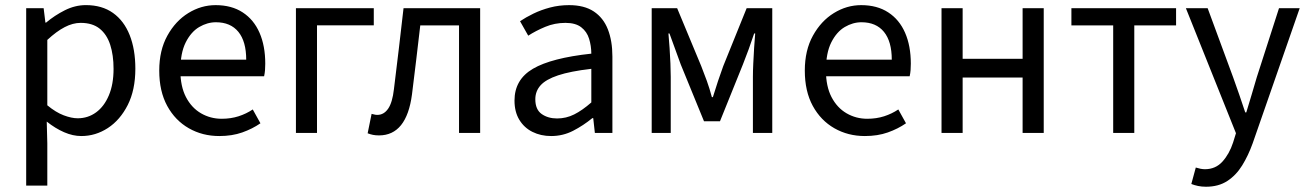

<svg xmlns="http://www.w3.org/2000/svg" viewBox="-20 -518 5095 748"><path d="M82 205.1V-486.1H150L156.9 -430H159.6Q192.7 -457.9 232.6 -478Q272.6 -498.1 314.6 -498.1Q377.4 -498.1 420.3 -467.5Q463.1 -437 485.2 -381.3Q507.3 -325.5 507.3 -250.4Q507.3 -167.6 477.7 -109Q448 -50.4 400.2 -19.2Q352.3 12 296.8 12Q263.9 12 229.7 -2.9Q195.5 -17.8 162.1 -44.3L164.3 40.5V205.1ZM282.6 -57.2Q322.8 -57.2 354.4 -80.3Q385.9 -103.3 404.1 -146.5Q422.4 -189.7 422.4 -249.7Q422.4 -303.3 409.3 -343.7Q396.2 -384 368.1 -406.5Q340 -428.9 294.2 -428.9Q263.8 -428.9 232 -412.3Q200.2 -395.8 164.3 -362.5V-107.8Q197.6 -80.2 228.3 -68.7Q259 -57.2 282.6 -57.2Z M834.4 12Q768.8 12 715.7 -18.3Q662.5 -48.6 631.4 -105.5Q600.4 -162.5 600.4 -242.9Q600.4 -322.1 632.1 -379.2Q663.7 -436.4 713.8 -467.2Q763.8 -498 819.9 -498Q882.3 -498 925.5 -469.7Q968.8 -441.5 991.1 -390.3Q1013.4 -339.2 1013.4 -270Q1013.4 -257.5 1012.5 -245.2Q1011.6 -232.9 1008.9 -220.8H659.3V-285.6H939.2Q939.2 -356.4 908.7 -393.9Q878.1 -431.3 821.1 -431.3Q787.7 -431.3 756 -412.7Q724.3 -394 703.5 -352.8Q682.7 -311.5 682.7 -243.7Q682.7 -181.8 704.4 -139.9Q726.2 -98 763.1 -76.6Q799.9 -55.3 843.7 -55.3Q879.2 -55.3 909.4 -65Q939.7 -74.8 964.7 -91.6L994.6 -37.7Q963.3 -16 923.7 -2Q884.1 12 834.4 12Z M1132.9 0V-486H1436.2V-419.3H1215V0Z M1456.5 9.5Q1443.2 9.5 1433 7.4Q1422.9 5.4 1412.3 1.3L1427.7 -74.4Q1433 -73.4 1438.3 -71.9Q1443.5 -70.4 1449.9 -70.4Q1475.5 -70.4 1492.1 -94.5Q1508.8 -118.6 1514.7 -170.7Q1524.7 -249.2 1533.8 -328.2Q1542.8 -407.1 1552.1 -486.1H1850.6V0H1768.3V-419.1H1617.3Q1609.4 -352.4 1601.5 -284.8Q1593.6 -217.2 1585 -150.1Q1574.5 -70.5 1542.4 -30.5Q1510.2 9.5 1456.5 9.5Z M2127.3 12Q2086.6 12 2054.2 -4.3Q2021.8 -20.5 2003.1 -51.5Q1984.4 -82.4 1984.4 -126.2Q1984.4 -208 2056.4 -250.2Q2128.4 -292.3 2283.7 -309Q2283.5 -339.5 2275 -367Q2266.5 -394.6 2244.5 -411.7Q2222.4 -428.9 2182.9 -428.9Q2141.1 -428.9 2104.1 -413.4Q2067 -397.9 2037.9 -379L2006 -435.4Q2028.3 -450.4 2058 -464.9Q2087.7 -479.4 2122.9 -488.7Q2158.1 -498 2197.1 -498Q2256.2 -498 2293.4 -473.3Q2330.6 -448.6 2348.2 -403.6Q2365.8 -358.6 2365.8 -297.7V0H2297.5L2291.1 -57.9H2287.8Q2252.7 -29.1 2212.8 -8.5Q2172.9 12 2127.3 12ZM2150.2 -56.5Q2185.6 -56.5 2217.1 -72.3Q2248.6 -88.1 2283.7 -118.9V-249.9Q2202 -240.4 2154.3 -224.5Q2106.6 -208.6 2086 -185.6Q2065.5 -162.7 2065.5 -131.5Q2065.5 -91.2 2090.3 -73.8Q2115.1 -56.5 2150.2 -56.5Z M2518.9 0V-486H2618.1L2711.9 -260.4Q2723.2 -231.9 2733.8 -202.7Q2744.3 -173.6 2753.3 -139.7H2757.3Q2767.6 -173.6 2777.4 -202.7Q2787.2 -231.9 2797.6 -260.4L2888.8 -486H2988.6V0H2913.2V-218.4Q2913.2 -240.7 2914.6 -270.3Q2916 -299.9 2917.9 -331Q2919.9 -362.2 2922.1 -387.7H2918.1Q2908.1 -357.1 2896.7 -326Q2885.3 -294.8 2874.3 -267.1L2784.9 -45.5H2722.7L2632 -267.1Q2622 -294.8 2610.6 -326Q2599.1 -357.1 2588.1 -387.7H2584.1Q2586.4 -362.2 2588.6 -331Q2590.8 -299.9 2591.9 -270.3Q2593.1 -240.7 2593.1 -218.4V0Z M3349.4 12Q3283.8 12 3230.7 -18.3Q3177.5 -48.6 3146.4 -105.5Q3115.4 -162.5 3115.4 -242.9Q3115.4 -322.1 3147.1 -379.2Q3178.7 -436.4 3228.8 -467.2Q3278.8 -498 3334.9 -498Q3397.3 -498 3440.5 -469.7Q3483.8 -441.5 3506.1 -390.3Q3528.4 -339.2 3528.4 -270Q3528.4 -257.5 3527.5 -245.2Q3526.6 -232.9 3523.9 -220.8H3174.3V-285.6H3454.2Q3454.2 -356.4 3423.7 -393.9Q3393.1 -431.3 3336.1 -431.3Q3302.7 -431.3 3271 -412.7Q3239.3 -394 3218.5 -352.8Q3197.7 -311.5 3197.7 -243.7Q3197.7 -181.8 3219.4 -139.9Q3241.2 -98 3278.1 -76.6Q3314.9 -55.3 3358.7 -55.3Q3394.2 -55.3 3424.4 -65Q3454.7 -74.8 3479.7 -91.6L3509.6 -37.7Q3478.3 -16 3438.7 -2Q3399.1 12 3349.4 12Z M3648 0V-486.1H3730.3V-288.8H3963.9V-486.1H4046.2V0H3963.9V-215.9H3730.3V0Z M4316.8 0V-419.1H4154V-486.1H4561.8V-419.1H4399V0Z M4678.3 209.5Q4661.5 209.5 4647.3 206.5Q4633.2 203.5 4621.2 198.8L4638.6 134.7Q4648.1 137.7 4657.1 139.5Q4666.1 141.2 4674.4 141.2Q4715.7 141.2 4742.6 111.4Q4769.4 81.6 4784 36.9L4795.1 1L4600 -486.1H4684.8L4784 -217Q4795.6 -185.5 4807.7 -149.9Q4819.8 -114.3 4831.3 -80H4835.3Q4845.9 -113.5 4856.2 -149.2Q4866.6 -184.8 4876.2 -217L4962.8 -486.1H5043.4L4860.3 40Q4843.1 88.1 4819.3 126.5Q4795.5 165 4761.2 187.2Q4727 209.5 4678.3 209.5Z"/></svg>

Font: SourceSans3VF
Style: Regular
Weight: 200
Designer: Paul D. Hunt
Foundry: Adobe
Version: Version 3.052;hotconv 1.1.0;makeotfexe 2.6.0